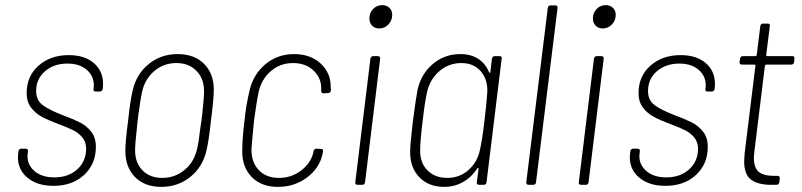

<svg xmlns="http://www.w3.org/2000/svg" viewBox="-20 -721 3127 749"><path d="M50 -107Q50 -117 51 -122L52 -131Q54 -141 63 -141H80Q85 -141 87.5 -138Q90 -135 89 -131L88 -122Q83 -83 112 -56Q141 -29 192 -29Q247 -29 281.5 -60.5Q316 -92 316 -141Q316 -167 301.5 -184.5Q287 -202 266.5 -212.5Q246 -223 208 -237Q168 -252 143 -265.5Q118 -279 101 -301.5Q84 -324 84 -358Q84 -424 130.5 -465Q177 -506 248 -506Q310 -506 346 -475Q382 -444 382 -394Q382 -383 381 -377V-374Q380 -370 377 -367Q374 -364 370 -364H353Q343 -364 345 -374V-377Q346 -381 346 -389Q346 -425 318 -449Q290 -473 243 -473Q190 -473 155.5 -443Q121 -413 121 -366Q121 -330 146.5 -311Q172 -292 224 -272Q267 -256 292.5 -243Q318 -230 336 -207Q354 -184 354 -148Q354 -81 308 -38.5Q262 4 189 4Q126 4 88 -27Q50 -58 50 -107Z M469 -132Q469 -170 480 -252Q488 -329 498 -370Q513 -433 560.5 -471.5Q608 -510 673 -510Q738 -510 776 -472Q814 -434 814 -372Q814 -335 803 -251Q795 -174 785 -132Q770 -69 722 -30.5Q674 8 609 8Q544 8 506.5 -30.5Q469 -69 469 -132ZM749 -141Q756 -171 761 -218L766 -251L769 -276Q776 -339 776 -366Q776 -414 746.5 -444.5Q717 -475 668 -475Q618 -475 581.5 -443.5Q545 -412 534 -362Q528 -334 521 -282L517 -251L514 -221Q507 -160 507 -134Q507 -86 536 -56.5Q565 -27 613 -27Q663 -27 700.5 -58.5Q738 -90 749 -141Z M925 -130Q925 -182 934 -252Q940 -312 954 -370Q969 -432 1016 -471Q1063 -510 1127 -510Q1191 -510 1230.5 -473.5Q1270 -437 1270 -384L1271 -369Q1269 -358 1261 -358L1242 -357Q1233 -357 1233 -366V-375Q1234 -416 1203.5 -445.5Q1173 -475 1123 -475Q1073 -475 1036.5 -443.5Q1000 -412 989 -362Q981 -325 971 -251Q965 -192 961 -140Q960 -89 989 -58Q1018 -27 1068 -27Q1116 -27 1153 -54.5Q1190 -82 1201 -121L1204 -133Q1202 -133 1206.5 -137.5Q1211 -142 1215 -141L1233 -140Q1242 -140 1240 -129L1238 -119Q1226 -65 1177.5 -28.5Q1129 8 1064 8Q1000 8 962.5 -30Q925 -68 925 -130Z M1421 -649Q1421 -671 1435.5 -686Q1450 -701 1471 -701Q1488 -701 1499 -690.5Q1510 -680 1510 -663Q1510 -641 1495 -625.5Q1480 -610 1460 -610Q1442 -610 1431.5 -621Q1421 -632 1421 -649ZM1366 -10 1425 -492Q1427 -502 1436 -502H1455Q1459 -502 1461.5 -499Q1464 -496 1463 -492L1404 -10Q1402 0 1393 0H1374Q1370 0 1367.5 -3Q1365 -6 1366 -10Z M1910 -502H1929Q1939 -502 1937 -492L1878 -10Q1876 0 1867 0H1849Q1844 0 1841.5 -3Q1839 -6 1840 -10L1847 -63Q1847 -66 1845.5 -66Q1844 -66 1842 -64Q1820 -30 1786.5 -11Q1753 8 1713 8Q1652 8 1616 -29.5Q1580 -67 1580 -127Q1580 -156 1587 -214L1591 -250Q1603 -342 1609 -371Q1623 -433 1668.5 -471.5Q1714 -510 1776 -510Q1817 -510 1845.5 -491.5Q1874 -473 1888 -439Q1890 -437 1891.5 -437Q1893 -437 1893 -440L1899 -492Q1901 -502 1910 -502ZM1870 -251Q1878 -316 1881 -362Q1883 -411 1855.5 -443Q1828 -475 1780 -475Q1730 -475 1693.5 -443Q1657 -411 1646 -362Q1637 -322 1629 -251Q1619 -172 1619 -132Q1619 -85 1648 -56Q1677 -27 1725 -27Q1774 -27 1809 -59Q1844 -91 1853 -140Q1862 -180 1870 -251Z M2033 -10 2117 -690Q2119 -700 2128 -700H2146Q2151 -700 2153.5 -697Q2156 -694 2155 -690L2071 -10Q2071 -6 2068 -3Q2065 0 2060 0H2042Q2033 0 2033 -10Z M2293 -649Q2293 -671 2307.5 -686Q2322 -701 2343 -701Q2360 -701 2371 -690.5Q2382 -680 2382 -663Q2382 -641 2367 -625.5Q2352 -610 2332 -610Q2314 -610 2303.5 -621Q2293 -632 2293 -649ZM2238 -10 2297 -492Q2299 -502 2308 -502H2327Q2331 -502 2333.5 -499Q2336 -496 2335 -492L2276 -10Q2274 0 2265 0H2246Q2242 0 2239.5 -3Q2237 -6 2238 -10Z M2437 -107Q2437 -117 2438 -122L2439 -131Q2441 -141 2450 -141H2467Q2472 -141 2474.5 -138Q2477 -135 2476 -131L2475 -122Q2470 -83 2499 -56Q2528 -29 2579 -29Q2634 -29 2668.5 -60.5Q2703 -92 2703 -141Q2703 -167 2688.5 -184.5Q2674 -202 2653.5 -212.5Q2633 -223 2595 -237Q2555 -252 2530 -265.5Q2505 -279 2488 -301.5Q2471 -324 2471 -358Q2471 -424 2517.5 -465Q2564 -506 2635 -506Q2697 -506 2733 -475Q2769 -444 2769 -394Q2769 -383 2768 -377V-374Q2767 -370 2764 -367Q2761 -364 2757 -364H2740Q2730 -364 2732 -374V-377Q2733 -381 2733 -389Q2733 -425 2705 -449Q2677 -473 2630 -473Q2577 -473 2542.5 -443Q2508 -413 2508 -366Q2508 -330 2533.5 -311Q2559 -292 2611 -272Q2654 -256 2679.5 -243Q2705 -230 2723 -207Q2741 -184 2741 -148Q2741 -81 2695 -38.5Q2649 4 2576 4Q2513 4 2475 -27Q2437 -58 2437 -107Z M3067 -469H2969Q2966 -469 2964 -465L2923 -131Q2921 -113 2921 -105Q2921 -66 2940 -50.5Q2959 -35 2998 -35H3014Q3018 -35 3020.5 -32Q3023 -29 3022 -25L3020 -10Q3018 0 3009 0H2989Q2937 0 2910 -20Q2883 -40 2883 -92Q2883 -100 2885 -124L2927 -465Q2927 -469 2923 -469H2874Q2865 -469 2865 -479L2867 -492Q2869 -502 2878 -502H2927Q2930 -502 2932 -506L2946 -619Q2946 -623 2949 -626Q2952 -629 2956 -629H2975Q2985 -629 2983 -619L2969 -506Q2969 -502 2973 -502H3071Q3081 -502 3079 -492L3078 -479Q3076 -469 3067 -469Z"/></svg>

Font: Barlow Semi Condensed ExLight
Style: Italic
Weight: 275
Width: 4
Italic angle: -7°
Designer: Jeremy Tribby
Foundry: Tribby Type
Version: Version 1.408